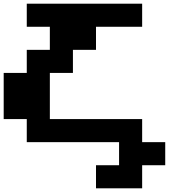

<svg xmlns="http://www.w3.org/2000/svg" viewBox="-20 -1020 1040 1040"><path d="M500 0V-125H625V-250H125V-375H0V-625H125V-750H250V-875H125V-1000H750V-875H500V-750H375V-625H250V-375H750V-250H875V-125H750V0Z"/></svg>

Font: Press Start 2P
Style: Regular
Weight: 400
Designer: CodeMan38
Foundry: CodeMan38
Version: Version 3.000